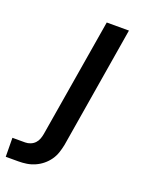

<svg xmlns="http://www.w3.org/2000/svg" viewBox="-238 -592 678 878"><g transform="rotate(20 100.5 -152.5)"><path d="M-98 215 -99 123H-37Q-24 123 -11.5 118Q1 113 10 103.5Q19 94 23.5 81.5Q28 69 30 57L126 -520H234L136 72Q132 92 125.5 111.5Q119 131 107 148Q95 165 78.5 178.5Q62 192 42.5 200.5Q23 209 3 212Q-17 215 -36 215Z"/></g></svg>

Font: Iosevka Aile Semibold
Style: Italic
Weight: 600
Italic angle: -9°
Designer: Belleve Invis
Foundry: Belleve Invis
Version: Version 31.1.0; ttfautohint (v1.8.4)